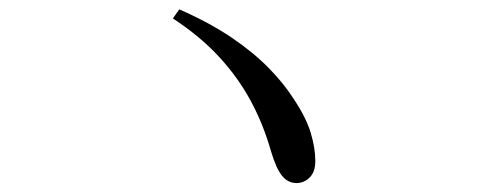

<svg xmlns="http://www.w3.org/2000/svg" viewBox="-20 -568 1040 419"><path d="M627 -168.5Q608.3 -168.5 595.4 -184.5Q582.6 -200.4 571.6 -237.4Q554.8 -296.5 527.4 -347.4Q500.1 -398.2 458.7 -443.3Q417.3 -488.4 357.3 -527.8L371.3 -547.6Q439 -517.7 486.3 -485.4Q533.6 -453.1 566.1 -419.9Q598.7 -386.8 620.1 -353.4Q647.2 -313.2 657.7 -279.4Q668.1 -245.5 668.1 -216.4Q668.1 -193.1 655.9 -180.8Q643.6 -168.5 627 -168.5Z"/></svg>

Font: Noto Serif HK ExtraLight
Style: Regular
Weight: 200
Designer: Ryoko NISHIZUKA 西塚涼子 (kana & ideographs); Frank Grießhammer (Latin, Greek & Cyrillic); Wenlong ZHANG 张文龙 (bopomofo); San
Foundry: Adobe
Version: Version 2.002-H1;hotconv 1.1.0;makeotfexe 2.6.0